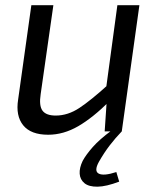

<svg xmlns="http://www.w3.org/2000/svg" viewBox="-20 -507 607 741"><path d="M186 -487 137 -144Q130 -99 144 -80Q158 -61 195 -61Q242 -61 286.5 -90.5Q331 -120 396 -179L404 -118Q339 -53 282 -20Q225 13 166 13Q99 13 69.5 -23.5Q40 -60 50 -123L101 -487ZM518 -487 450 0H384L393 -134L387 -148L433 -487ZM410 -3 450 0Q425 26 403.5 54Q382 82 362 117Q342 153 361 163Q380 173 429 157L440 194Q390 213 356.5 213.5Q323 214 306 200Q289 186 287.5 163.5Q286 141 299 114Q312 90 338 60.5Q364 31 410 -3Z"/></svg>

Font: Exo 2
Style: Italic
Weight: 400
Italic angle: -8°
Designer: Natanael Gama
Foundry: Natanael Gama
Version: Version 2.010